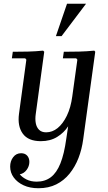

<svg xmlns="http://www.w3.org/2000/svg" viewBox="-20 -740 573 1020"><path d="M184 260Q139 260 105.5 244.5Q72 229 53 203Q34 177 34 145Q34 116 50 95Q66 74 92 74Q113 74 124.5 87Q136 100 136 120Q136 143 121.5 162.5Q107 182 85 186Q98 202 121 213.5Q144 225 175 225Q219 225 250 201.5Q281 178 301 128Q321 78 332 -2L342 -69Q320 -35 283.5 -12.5Q247 10 197 10Q130 10 101 -30Q72 -70 81 -136L120 -423L114 -430H43L48 -465Q89 -465 129 -466Q169 -467 209 -471L215 -465L170 -135Q166 -108 170 -86Q174 -64 187.5 -50.5Q201 -37 225 -37Q258 -37 286 -59.5Q314 -82 335 -125Q356 -168 364 -228L391 -423L385 -430H314L319 -465Q360 -465 400.5 -466Q441 -467 481 -471L486 -465L422 0Q415 53 397 99.5Q379 146 349.5 182.5Q320 219 279 239.5Q238 260 184 260ZM437 -720 307 -548H277L336 -720Z"/></svg>

Font: Brygada 1918 Medium
Style: Italic
Weight: 500
Italic angle: -8°
Designer: Mateusz Machalski | Borys Kosmynka | Przemek Hoffer
Foundry: NIEPODLEGLA 2018
Version: Version 3.006